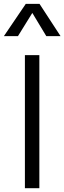

<svg xmlns="http://www.w3.org/2000/svg" viewBox="-34 -990 338 1010"><path d="M97 0V-700H173V0ZM-13.5 -800 101.5 -969.5H174L284.5 -800H209.5L136 -922L60.5 -800Z"/></svg>

Font: Geologica Thin Roman ExtraLight
Style: Regular
Weight: 250
Version: Version 1.010;gftools[0.9.28]